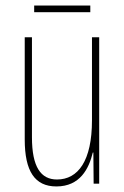

<svg xmlns="http://www.w3.org/2000/svg" viewBox="-20 -661 448 691"><path d="M305 -641H103V-617H305ZM337 -527H311V-228C311 -82 261 -15 185 -15C127 -15 95 -60 95 -167V-527H69V-159C69 -45 105 10 183 10C268 10 300 -54 314 -112H316L317 0H337Z"/></svg>

Font: Noto Sans Arabic ExtCond Thin
Style: Regular
Weight: 100
Width: 2
Designer: Monotype Design Team, Nadine Chahine, Nizar Qandah and Khaled Hosny
Foundry: Monotype Imaging Inc.
Version: Version 2.012